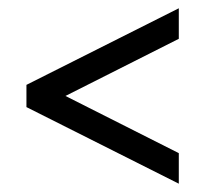

<svg xmlns="http://www.w3.org/2000/svg" viewBox="-20 -438 496 464"><path d="M412.1 5.9 43.9 -179.2V-232.9L412.1 -418V-344.2L138.2 -206.1L412.1 -67.9Z"/></svg>

Font: Junicode SmCond Medium
Style: Italic
Weight: 500
Width: 4
Italic angle: -11°
Designer: Peter S. Baker
Version: Version 2.206